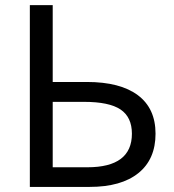

<svg xmlns="http://www.w3.org/2000/svg" viewBox="-20 -734 682 754"><path d="M590.8 -209Q590.8 -108.4 523.4 -54.2Q456.1 0 332 0H97.2V-713.9H187V-412.1H320.8Q452.1 -412.1 521.5 -360.1Q590.8 -308.1 590.8 -209ZM187 -77.1H323.2Q498 -77.1 498 -209Q498 -273.9 453.4 -304Q408.7 -334 310.1 -334H187Z"/></svg>

Font: Noto Sans Southeast Asian
Style: Regular
Weight: 400
Designer: Monotype Design Team
Foundry: Monotype Imaging Inc.
Version: Version 1.06 uh; ttfautohint (v1.4.1)